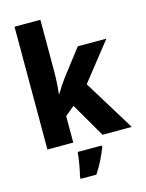

<svg xmlns="http://www.w3.org/2000/svg" viewBox="-141 -844 870 1148"><g transform="rotate(-15 293.5 -269.5)"><path d="M225 -440V-760H65V0H225V-164L283 -212L406 0H587L393 -316L577 -549H400L274 -385C257 -362 236 -330 220 -303H217C222 -347 225 -395 225 -440ZM385 72V61H236C233 101 221 169 211 208V221H309C342 171 366 121 385 72Z"/></g></svg>

Font: Noto Sans Arabic UI SmCn XBd
Style: Regular
Weight: 800
Width: 4
Designer: Monotype Design Team, Nadine Chahine and Nizar Qandah
Foundry: Monotype Imaging Inc.
Version: Version 2.010